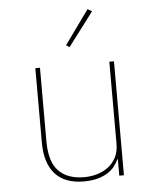

<svg xmlns="http://www.w3.org/2000/svg" viewBox="-54 -807 708 866"><g transform="rotate(-5 300.0 -374.5)"><path d="M452 -74H449Q442 -57 429.5 -41.5Q417 -26 397.5 -14Q378 -2 351.5 5Q325 12 291 12Q205 12 161 -37Q117 -86 117 -180V-516H138V-183Q138 -90 178.5 -48.5Q219 -7 294 -7Q325 -7 353.5 -15.5Q382 -24 404 -41Q426 -58 439 -83.5Q452 -109 452 -144V-516H473V0H452ZM279 -597 264 -607 375 -761 394 -749Z"/></g></svg>

Font: IBM Plex Mono Thin
Style: Regular
Weight: 100
Monospace: yes
Designer: Mike Abbink, Paul van der Laan, Pieter van Rosmalen
Foundry: Bold Monday
Version: Version 2.3